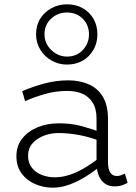

<svg xmlns="http://www.w3.org/2000/svg" viewBox="-20 -856 631 889"><path d="M510 7Q484 7 465.5 -6Q447 -19 437 -43.5Q427 -68 427 -103V-306Q427 -354 408 -382.5Q389 -411 359 -423Q329 -435 292 -435Q239 -435 191 -421.5Q143 -408 96 -388L83 -434Q132 -455 186 -469.5Q240 -484 296 -484Q348 -484 390 -466Q432 -448 456 -408.5Q480 -369 480 -304V-106Q480 -73 490.5 -57Q501 -41 521 -41Q532 -41 541.5 -45Q551 -49 558 -52L571 -10Q562 -4 546.5 1.5Q531 7 510 7ZM225 13Q181 13 142 -4Q103 -21 79.5 -53.5Q56 -86 56 -133Q56 -180 82.5 -214Q109 -248 153.5 -266.5Q198 -285 253 -285Q310 -285 356 -272.5Q402 -260 452 -242V-200Q397 -221 350.5 -230Q304 -239 259 -240Q220 -241 186.5 -229Q153 -217 131.5 -193.5Q110 -170 110 -134Q110 -102 127.5 -79.5Q145 -57 173.5 -46Q202 -35 234 -35Q268 -35 304 -47Q340 -59 377.5 -82Q415 -105 452 -135L451 -92Q415 -62 377 -38.5Q339 -15 300.5 -1Q262 13 225 13ZM290 -557Q252 -557 219 -575.5Q186 -594 166.5 -626Q147 -658 147 -697Q147 -739 166.5 -770Q186 -801 219 -818.5Q252 -836 290 -836Q331 -836 362.5 -818.5Q394 -801 412.5 -769.5Q431 -738 431 -697Q431 -657 412.5 -625Q394 -593 362.5 -575Q331 -557 290 -557ZM290 -594Q335 -594 363.5 -624.5Q392 -655 392 -697Q392 -740 363.5 -769Q335 -798 290 -798Q247 -798 216.5 -769.5Q186 -741 186 -697Q186 -669 200 -646Q214 -623 238 -608.5Q262 -594 290 -594Z"/></svg>

Font: BioRhyme ExtraBold Light
Style: Regular
Weight: 300
Version: Version 1.600;gftools[0.9.33]